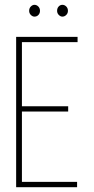

<svg xmlns="http://www.w3.org/2000/svg" viewBox="-20 -777 390 797"><path d="M47 0V-624H302V-602H71V-336H263V-314H71V-22H300V0ZM123 -708Q115 -708 108 -715Q101 -722 101 -732Q101 -743 108 -750Q115 -757 123 -757Q132 -757 139 -750Q146 -743 146 -732Q146 -722 139.5 -715Q133 -708 123 -708ZM239 -708Q231 -708 224 -715Q217 -722 217 -732Q217 -743 223.5 -750Q230 -757 239 -757Q248 -757 255 -750Q262 -743 262 -732Q262 -722 255 -715Q248 -708 239 -708Z"/></svg>

Font: Inconsolata ExtraCondensed ExtraLight
Style: Regular
Weight: 200
Width: 2
Monospace: yes
Designer: Raph Levien, Cyreal, Brenton Simpson
Foundry: Raph Levien, Cyreal, Google
Version: Version 3.001; ttfautohint (v1.8.2.53-6de2)